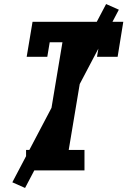

<svg xmlns="http://www.w3.org/2000/svg" viewBox="-20 -843 640 950"><path d="M109 0V-101H200L289 -634H226L214 -562H112L141 -735H590L562 -562H460L472 -634H409L320 -101H398V0ZM104 87 41 59 505 -823 568 -795Z"/></svg>

Font: Iosevka Slab Extended Oblique
Style: Bold
Weight: 700
Width: 7
Italic angle: -9°
Monospace: yes
Designer: Belleve Invis
Foundry: Belleve Invis
Version: Version 11.1.1; ttfautohint (v1.8.3)